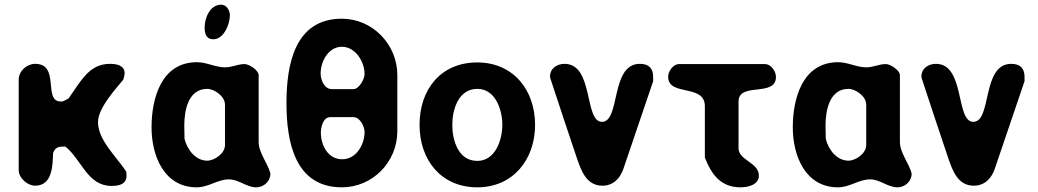

<svg xmlns="http://www.w3.org/2000/svg" viewBox="-20 -794 4439 821"><path d="M130 -521C95 -521 60 -491 60 -453V-67C60 -32 98 0 130 0C205 0 205 -87 207 -140C215 -160 226 -167 247 -167H260C330 -110 354 1 457 1C487 1 521 -5 521 -43C521 -46 520 -58 520 -60C480 -122 399 -194 399 -272C399 -334 482 -422 507 -453C509 -457 513 -476 513 -480C513 -516 476 -521 450 -521C359 -521 324 -443 273 -373C270 -371 251 -361 247 -360H240C162 -360 239 -521 130 -521Z M628 -249C628 -129 681 7 821 7C872 7 910 -27 959 -27C1001 -27 1034 7 1076 7C1107 7 1136 -18 1136 -50V-53C1125 -96 1086 -141 1086 -187V-473C1086 -493 1046 -520 1026 -520C997 -520 971 -506 943 -506C901 -506 864 -528 822 -528C670 -528 628 -374 628 -249ZM769 -200C769 -208 768 -248 768 -257C768 -318 783 -414 866 -414C897 -414 942 -382 942 -347V-173C942 -138 897 -107 866 -107C815 -107 780 -156 769 -200ZM855 -676C855 -650 862 -626 892 -626C938 -626 963 -692 963 -729C963 -749 949 -774 926 -774C877 -774 855 -716 855 -676Z M1205 -353C1205 -189 1240 7 1442 7C1572 7 1679 -100 1679 -233V-473C1679 -605 1572 -714 1442 -714C1239 -714 1205 -516 1205 -353ZM1352 -227C1352 -249 1361 -293 1392 -293H1492C1519 -293 1539 -253 1539 -230C1539 -175 1503 -113 1443 -113C1383 -113 1352 -172 1352 -227ZM1351 -479C1351 -530 1383 -594 1442 -594C1500 -594 1539 -530 1539 -477C1539 -456 1515 -413 1492 -413H1399C1366 -413 1351 -454 1351 -479Z M1774 -260C1774 -110 1866 7 2021 7C2174 7 2268 -112 2268 -260C2268 -410 2174 -527 2021 -527C1865 -527 1774 -412 1774 -260ZM1914 -260C1914 -325 1940 -414 2021 -414C2099 -414 2128 -324 2128 -260C2128 -197 2099 -106 2021 -106C1939 -106 1914 -195 1914 -260Z M2333 -460C2349 -409 2429 -171 2446 -120C2465 -65 2487 0 2556 0C2602 0 2632 -31 2646 -73L2773 -447V-465C2773 -501 2755 -521 2716 -521C2589 -521 2634 -273 2554 -273C2477 -273 2520 -521 2394 -521C2362 -521 2332 -502 2332 -467C2332 -466 2333 -461 2333 -460Z M2994 -120C3023 -47 3062 7 3147 7C3177 7 3225 -3 3225 -43C3225 -100 3138 -108 3138 -160V-360C3138 -445 3298 -377 3298 -465C3298 -488 3278 -520 3251 -520H2884C2858 -520 2837 -489 2837 -466C2837 -380 2994 -437 2994 -340Z M3370 -249C3370 -129 3423 7 3563 7C3614 7 3652 -27 3701 -27C3743 -27 3776 7 3818 7C3849 7 3878 -18 3878 -50V-53C3867 -96 3828 -141 3828 -187V-473C3828 -493 3788 -520 3768 -520C3739 -520 3713 -506 3685 -506C3643 -506 3606 -528 3564 -528C3412 -528 3370 -374 3370 -249ZM3511 -200C3511 -208 3510 -248 3510 -257C3510 -318 3525 -414 3608 -414C3639 -414 3684 -382 3684 -347V-173C3684 -138 3639 -107 3608 -107C3557 -107 3522 -156 3511 -200Z M3921 -460C3937 -409 4017 -171 4034 -120C4053 -65 4075 0 4144 0C4190 0 4220 -31 4234 -73L4361 -447V-465C4361 -501 4343 -521 4304 -521C4177 -521 4222 -273 4142 -273C4065 -273 4108 -521 3982 -521C3950 -521 3920 -502 3920 -467C3920 -466 3921 -461 3921 -460Z"/></svg>

Font: Asimov Print
Style: Regular
Weight: 500
Designer: Google
Version: Version 2.000980: 2014